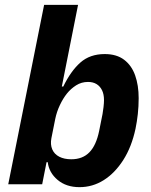

<svg xmlns="http://www.w3.org/2000/svg" viewBox="-20 -760 623 792"><path d="M14 0 162 -740H302L235 -403H241Q272 -467 311.5 -502Q351 -537 412 -537Q461 -537 492 -513.5Q523 -490 537.5 -449Q552 -408 552 -355Q552 -321 548.5 -289.5Q545 -258 539 -229Q523 -154 488.5 -100Q454 -46 408 -17Q362 12 308 12Q253 12 217.5 -18Q182 -48 177 -91H172L154 0ZM274 -103Q321 -103 349 -132Q377 -161 389 -220L403 -290Q405 -301 407 -318Q409 -335 409 -347Q409 -371 401 -387.5Q393 -404 378.5 -413Q364 -422 343 -422Q316 -422 294 -408Q272 -394 256 -374Q240 -354 227 -326.5Q214 -299 208 -270L192 -190Q187 -164 195.5 -144Q204 -124 224.5 -113.5Q245 -103 274 -103Z"/></svg>

Font: IBM Plex Sans
Style: Bold Italic
Weight: 700
Italic angle: -11.31°
Designer: Mike Abbink, Paul van der Laan, Pieter van Rosmalen
Foundry: Bold Monday
Version: Version 3.201